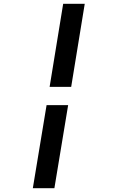

<svg xmlns="http://www.w3.org/2000/svg" viewBox="-20 -843 616 1006"><path d="M240 -388H353L424 -823H311ZM152 143H265L337 -292H224Z"/></svg>

Font: Iosevka Sparkle Semibold
Style: Italic
Weight: 600
Italic angle: -9°
Designer: Belleve Invis
Foundry: Belleve Invis
Version: Version 4.5.0; ttfautohint (v1.8.3)